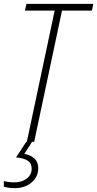

<svg xmlns="http://www.w3.org/2000/svg" viewBox="-43 -734 503 994"><path d="M96 0 240 -679H86L94 -714H440L433 -679H278L134 0ZM34 240Q15 240 1.5 238Q-12 236 -23 233V203Q-14 206 0 208Q14 210 33 210Q70 210 95.5 190.5Q121 171 121 139Q121 111 100 97.5Q79 84 40 81L93 0H123L83 63Q115 68 135 86.5Q155 105 155 136Q155 182 120 211Q85 240 34 240Z"/></svg>

Font: Noto Sans Condensed ExtraLight
Style: Italic
Weight: 200
Width: 3
Italic angle: -12°
Designer: Monotype Design Team
Foundry: Monotype Imaging Inc.
Version: Version 2.013; ttfautohint (v1.8.4.7-5d5b)